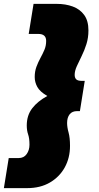

<svg xmlns="http://www.w3.org/2000/svg" viewBox="-69 -760 511 990"><path d="M387 -603Q387 -565 376.5 -532Q366 -499 352 -471Q338 -443 327 -418.5Q316 -394 316 -374Q316 -359 324 -351Q332 -343 353 -343H368L343 -187H328Q303 -187 290 -170.5Q277 -154 277 -126Q277 -104 284.5 -77Q292 -50 292 -8Q292 54 265 103Q238 152 188.5 181Q139 210 71 210H-49L-24 55H27Q54 55 68.5 34.5Q83 14 83 -14Q83 -47 76 -67Q69 -87 69 -113Q69 -165 97 -201.5Q125 -238 175 -265Q137 -287 123.5 -311.5Q110 -336 110 -363Q110 -392 119 -416Q128 -440 139.5 -461Q151 -482 160 -503Q169 -524 169 -549Q169 -585 129 -585H79L104 -740H224Q269 -740 306 -726.5Q343 -713 365 -683Q387 -653 387 -603Z"/></svg>

Font: Georama Extended Black
Style: Italic
Weight: 900
Width: 7
Italic angle: -9°
Designer: Jean-Baptiste Levee
Foundry: Production Type
Version: Version 1.000